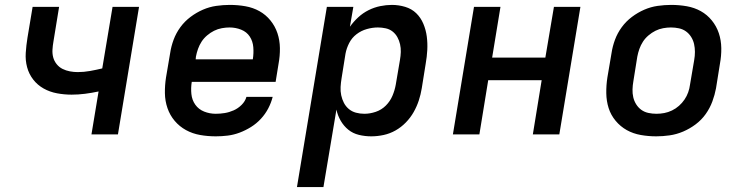

<svg xmlns="http://www.w3.org/2000/svg" viewBox="-20 -548 3040 783"><path d="M353 0 382 -175Q354 -169 326.5 -165.5Q299 -162 272 -162Q242 -162 212.5 -167.5Q183 -173 158 -187Q133 -201 115.5 -223.5Q98 -246 90.5 -274Q83 -302 85 -332.5Q87 -363 92 -394L113 -520H221L198 -379Q195 -362 194 -345.5Q193 -329 197 -314Q201 -299 211 -286.5Q221 -274 235 -267Q249 -260 265 -257Q281 -254 297 -254Q322 -254 347 -258.5Q372 -263 397 -269L439 -520H547L461 0Z M860 8Q827 8 796 2.5Q765 -3 738.5 -17.5Q712 -32 692.5 -55Q673 -78 663 -107Q653 -136 652.5 -168Q652 -200 657 -232L674 -332Q678 -359 688 -386Q698 -413 715.5 -437Q733 -461 757 -479Q781 -497 807.5 -508.5Q834 -520 862 -524Q890 -528 917 -528Q950 -528 981 -522.5Q1012 -517 1038 -502.5Q1064 -488 1083 -464.5Q1102 -441 1111.5 -412.5Q1121 -384 1121.5 -352Q1122 -320 1116 -288L1104 -214H762Q758 -189 760.5 -164.5Q763 -140 776.5 -121Q790 -102 812.5 -93Q835 -84 860 -84Q878 -84 896.5 -87Q915 -90 933 -98Q951 -106 965.5 -120.5Q980 -135 985 -153H1092Q1086 -129 1074 -106Q1062 -83 1044 -63.5Q1026 -44 1003.5 -30Q981 -16 957 -7Q933 2 908.5 5Q884 8 860 8ZM778 -306H1011Q1015 -331 1013 -355.5Q1011 -380 998.5 -399Q986 -418 963.5 -427Q941 -436 916 -436Q901 -436 884.5 -433Q868 -430 853 -422.5Q838 -415 824.5 -403.5Q811 -392 802 -378Q793 -364 787.5 -348.5Q782 -333 779 -317Z M1191 215 1313 -520H1421L1407 -439Q1422 -460 1441 -477.5Q1460 -495 1483 -506.5Q1506 -518 1530.5 -523Q1555 -528 1578 -528Q1606 -528 1632.5 -520Q1659 -512 1677.5 -494Q1696 -476 1706.5 -451Q1717 -426 1720.5 -399Q1724 -372 1722.5 -344Q1721 -316 1716 -288L1700 -188Q1696 -163 1688 -138.5Q1680 -114 1667 -91Q1654 -68 1635 -48.5Q1616 -29 1593 -16Q1570 -3 1544.5 2.5Q1519 8 1494 8Q1468 8 1443.5 2Q1419 -4 1400.5 -19Q1382 -34 1369.5 -55.5Q1357 -77 1352 -101L1299 215ZM1466 -84Q1489 -84 1512.5 -92Q1536 -100 1553.5 -117.5Q1571 -135 1580.5 -157.5Q1590 -180 1594 -203L1611 -303Q1614 -320 1614.5 -336Q1615 -352 1611.5 -367.5Q1608 -383 1600.5 -396.5Q1593 -410 1581 -419.5Q1569 -429 1553 -432.5Q1537 -436 1521 -436Q1499 -436 1476 -429.5Q1453 -423 1434 -408.5Q1415 -394 1404 -372.5Q1393 -351 1389 -329L1373 -229Q1370 -211 1369 -193.5Q1368 -176 1371.5 -159.5Q1375 -143 1382.5 -128.5Q1390 -114 1402.5 -103.5Q1415 -93 1431.5 -88.5Q1448 -84 1466 -84Z M1827 0 1913 -520H2021L1987 -313H2204L2239 -520H2347L2261 0H2153L2189 -221H1971L1935 0Z M2656 8Q2624 8 2593 2.5Q2562 -3 2536 -17.5Q2510 -32 2490.5 -55.5Q2471 -79 2462 -107.5Q2453 -136 2452.5 -168Q2452 -200 2457 -232L2474 -332Q2478 -359 2488 -386Q2498 -413 2515.5 -437Q2533 -461 2557 -479Q2581 -497 2607.5 -508.5Q2634 -520 2662 -524Q2690 -528 2717 -528Q2750 -528 2781 -522.5Q2812 -517 2838 -502.5Q2864 -488 2883 -464.5Q2902 -441 2911.5 -412.5Q2921 -384 2921.5 -352Q2922 -320 2916 -288L2900 -188Q2895 -161 2885 -134Q2875 -107 2858 -83Q2841 -59 2817 -41Q2793 -23 2766 -11.5Q2739 0 2711 4Q2683 8 2656 8ZM2657 -84Q2673 -84 2689 -87Q2705 -90 2720.5 -97.5Q2736 -105 2749 -116.5Q2762 -128 2771.5 -142Q2781 -156 2786.5 -171.5Q2792 -187 2794 -203L2811 -303Q2814 -320 2814 -336.5Q2814 -353 2810.5 -368.5Q2807 -384 2798.5 -397.5Q2790 -411 2777.5 -420Q2765 -429 2749 -432.5Q2733 -436 2716 -436Q2701 -436 2684.5 -433Q2668 -430 2653 -422.5Q2638 -415 2624.5 -403.5Q2611 -392 2602 -378Q2593 -364 2587.5 -348.5Q2582 -333 2579 -317L2563 -217Q2560 -200 2559.5 -183.5Q2559 -167 2562.5 -151.5Q2566 -136 2574.5 -122.5Q2583 -109 2595.5 -100Q2608 -91 2624 -87.5Q2640 -84 2657 -84Z"/></svg>

Font: Iosevka SS04 SmBd Ex Obl
Style: Regular
Weight: 600
Width: 7
Italic angle: -9°
Monospace: yes
Designer: Belleve Invis
Foundry: Belleve Invis
Version: Version 19.0.0; ttfautohint (v1.8.4)